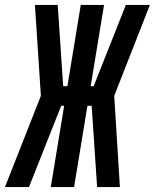

<svg xmlns="http://www.w3.org/2000/svg" viewBox="-58 -755 625 775"><path d="M-38 0 107 -368 83 -735H175L197 -407H214L268 -735H362L308 -407H320L450 -735H547L403 -368L426 0H334L312 -328H295L241 0H147L201 -328H189L59 0Z"/></svg>

Font: Iosevka
Style: Bold Italic
Weight: 700
Italic angle: -9°
Monospace: yes
Designer: Belleve Invis
Foundry: Belleve Invis
Version: Version 32.5.0; ttfautohint (v1.8.4)